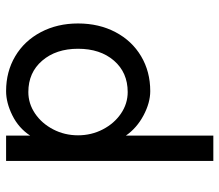

<svg xmlns="http://www.w3.org/2000/svg" viewBox="-65 -439 720 630"><g transform="rotate(-90 295.0 -124.0)"><path d="M450 -228Q450 -300 411 -345.5Q372 -391 308 -391Q270 -391 237.5 -369Q205 -347 185.5 -309.5Q166 -272 166 -228Q166 -184 185.5 -146.5Q205 -109 237.5 -87Q270 -65 308 -65Q372 -65 411 -110Q450 -155 450 -228ZM533 -228Q533 -159 504.5 -105Q476 -51 425.5 -21Q375 9 311 9Q273 9 231.5 -13Q190 -35 165 -71V216H82V-464H165V-385Q190 -423 231.5 -443.5Q273 -464 311 -464Q375 -464 425.5 -434Q476 -404 504.5 -350Q533 -296 533 -228Z"/></g></svg>

Font: SUITE Medium
Style: Regular
Weight: 500
Designer: Sun
Foundry: Sun
Version: Version 2.040